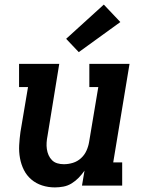

<svg xmlns="http://www.w3.org/2000/svg" viewBox="-20 -808 640 836"><path d="M219 8Q190 8 163.5 -0.5Q137 -9 116.5 -26.5Q96 -44 84 -68Q72 -92 67 -119.5Q62 -147 63.5 -175.5Q65 -204 69 -233L102 -429H63V-530H238L187 -217Q184 -202 183 -187.5Q182 -173 184 -159Q186 -145 191.5 -132.5Q197 -120 206.5 -110.5Q216 -101 229.5 -97Q243 -93 258 -93Q278 -93 297.5 -99Q317 -105 332.5 -119Q348 -133 356.5 -152Q365 -171 368 -190L408 -429H369V-530H544L473 -101H512V0H337L348 -65Q337 -49 323 -34.5Q309 -20 292 -9.5Q275 1 256 4.5Q237 8 219 8ZM323 -581 268 -639 432 -788 504 -712Z"/></svg>

Font: Iosevka Slab Extended Oblique
Style: Bold
Weight: 700
Width: 7
Italic angle: -9°
Monospace: yes
Designer: Belleve Invis
Foundry: Belleve Invis
Version: Version 11.1.1; ttfautohint (v1.8.3)